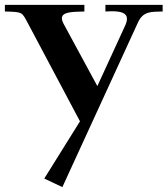

<svg xmlns="http://www.w3.org/2000/svg" viewBox="-39 -525 685 785"><path d="M-19 -478V-505H306V-478C250 -477 214 -475 214 -450C214 -443 217 -435 223 -424L359 -173L473 -421C478 -432 480 -441 480 -448C480 -473 453 -479 417 -479C409 -479 401 -478 392 -478V-505H626V-478C578 -477 546 -479 525 -433L216 240L142 205L288 -29L75 -430C50 -476 55 -476 -19 -478Z"/></svg>

Font: Ortica Linear
Style: Bold
Weight: 700
Designer: Benedetta Bovani
Foundry: Collletttivo
Version: Version 2.000;Glyphs 3.1.2 (3151)